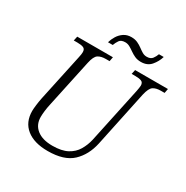

<svg xmlns="http://www.w3.org/2000/svg" viewBox="-198 -1047 1181 1221"><g transform="rotate(30 392.0 -437.0)"><path d="M318 10Q218 10 162 -35Q106 -80 106 -162Q106 -178 109.5 -206Q113 -234 118 -259L192 -605Q198 -631 198 -646Q198 -669 182 -675.5Q166 -682 138 -682H111L118 -714H380L374 -682H347Q312 -682 291 -668.5Q270 -655 259 -603L185 -257Q178 -226 175 -200Q172 -174 172 -156Q172 -99 213 -66.5Q254 -34 327 -34Q395 -34 436 -56Q477 -78 499 -115Q521 -152 531 -196L618 -605Q620 -617 622 -628Q624 -639 624 -646Q624 -669 608 -675.5Q592 -682 564 -682H536L543 -714H784L778 -682H751Q716 -682 695.5 -668.5Q675 -655 663 -603L577 -195Q557 -102 497.5 -46Q438 10 318 10ZM548 -777Q522 -777 502.5 -786Q483 -795 467 -806.5Q451 -818 435 -827Q419 -836 401 -836Q371 -836 359 -818.5Q347 -801 340 -781H305Q312 -806 326.5 -829.5Q341 -853 364 -868.5Q387 -884 419 -884Q445 -884 464.5 -875Q484 -866 500 -854Q516 -842 531 -833Q546 -824 564 -824Q592 -824 604.5 -840.5Q617 -857 624 -877H659Q648 -839 621.5 -808Q595 -777 548 -777Z"/></g></svg>

Font: Noto Serif Light
Style: Italic
Weight: 300
Italic angle: -12°
Designer: Monotype Design Team
Foundry: Monotype Imaging Inc.
Version: Version 2.013